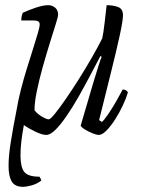

<svg xmlns="http://www.w3.org/2000/svg" viewBox="-20 -520 542 740"><path d="M158 0Q143 0 117.5 -12Q92 -24 72 -38Q66 -6 62.5 22.5Q59 51 59 80Q59 124 73.5 142.5Q88 161 132 161Q134 164 136 167.5Q138 171 139 176Q122 189 102 194.5Q82 200 68 200Q38 200 25.5 180Q13 160 13 119Q13 80 22 24.5Q31 -31 45 -102Q50 -133 60 -172.5Q70 -212 82.5 -252.5Q95 -293 106.5 -329Q118 -365 125.5 -391Q133 -417 133 -426Q133 -441 112 -441H62Q62 -458 68 -471Q95 -483 121 -491.5Q147 -500 166 -500Q181 -500 192.5 -490.5Q204 -481 204 -463Q204 -456 194.5 -426Q185 -396 171.5 -352.5Q158 -309 144.5 -261Q131 -213 122 -169Q113 -125 113 -95Q125 -80 142.5 -70Q160 -60 168 -60Q174 -60 191.5 -81.5Q209 -103 233.5 -138.5Q258 -174 284.5 -216Q311 -258 334.5 -299Q358 -340 374 -372Q379 -395 383 -430.5Q387 -466 391 -500Q416 -500 435 -493Q454 -486 454 -461Q454 -441 441.5 -383.5Q429 -326 408 -242Q387 -158 362 -57L373 -50Q382 -58 397 -80Q412 -102 427 -128Q442 -154 453 -175Q467 -175 473 -164Q467 -143 454 -115Q441 -87 424.5 -61Q408 -35 391 -17.5Q374 0 361 0Q352 0 336 -6.5Q320 -13 306.5 -21.5Q293 -30 291 -36L341 -206Q352 -242 360.5 -269Q369 -296 372 -301L367 -304Q349 -270 327.5 -229Q306 -188 283 -147.5Q260 -107 237 -73.5Q214 -40 194 -20Q174 0 158 0Z"/></svg>

Font: Texturina 72pt 72pt ExtraLight
Style: Italic
Weight: 200
Italic angle: -11°
Designer: Guillermo Torres Carreño
Foundry: Omnibus-Type
Version: Version 1.002; ttfautohint (v1.8.3)